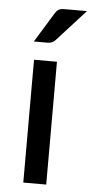

<svg xmlns="http://www.w3.org/2000/svg" viewBox="-53 -758 380 790"><g transform="rotate(5 137.0 -363.0)"><path d="M168.9 -507.3V0H74.2V-507.3ZM124 -582H66.9L141.1 -703.1Q147.9 -714.8 156.2 -720.2Q164.6 -725.6 181.6 -725.6H273.9L156.7 -596.7Q144 -582 124 -582Z"/></g></svg>

Font: Lato-Medium
Style: Regular
Weight: 500
Designer: Lukasz Dziedzic
Foundry: tyPoland Lukasz Dziedzic
Version: Version 2.006; 2014-01-15